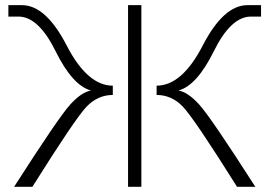

<svg xmlns="http://www.w3.org/2000/svg" viewBox="-20 -718 1036 738"><path d="M891.1 0Q725.6 -263.7 682.6 -308.3Q639.6 -353 582 -353V-388.7Q679.7 -388.7 759.5 -543.5Q839.4 -698.2 931.2 -698.2H983.4V-654.3H944.8Q867.7 -654.3 802.2 -521.7Q736.8 -389.2 666 -370.1Q702.6 -363.8 746.6 -315.2Q790.5 -266.6 961.4 0ZM523.4 -698.2V0H472.2V-698.2ZM34.2 0Q205.1 -266.6 249 -315.2Q293 -363.8 329.6 -370.1Q258.8 -389.2 193.4 -521.7Q127.9 -654.3 50.8 -654.3H12.2V-698.2H64.5Q156.2 -698.2 236.1 -543.5Q315.9 -388.7 413.6 -388.7V-353Q356 -353 313 -308.3Q270 -263.7 104.5 0Z"/></svg>

Font: Voltera Light
Style: Light
Weight: 300
Designer: Bernd Montag
Version: Version 1.301